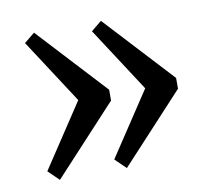

<svg xmlns="http://www.w3.org/2000/svg" viewBox="-59 -551 654 596"><g transform="rotate(-10 267.5 -253.0)"><path d="M50 -54 183 -255 51 -458 84 -485 283 -270V-236L84 -21ZM261 -54 394 -255 262 -458 295 -485 494 -270V-236L295 -21Z"/></g></svg>

Font: Domine
Style: Regular
Weight: 400
Designer: Pablo Impallari, Rodrigo Fuenzalida, Brenda Gallo
Foundry: Pablo Impallari, Rodrigo Fuenzalida, Brenda Gallo
Version: Version 2.000;September 19, 2022;FontCreator 14.0.0.2877 64-